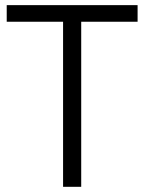

<svg xmlns="http://www.w3.org/2000/svg" viewBox="-20 -720 556 740"><path d="M510.3 -636.2H293V0H223.1V-636.2H5.9V-700.2H510.3Z"/></svg>

Font: LilGrotesk
Style: Regular
Weight: 400
Designer: BSozoo
Foundry: BSozoo
Version: Version 1.004;PS 001.004;hotconv 1.0.70;makeotf.lib2.5.58329